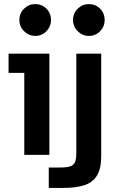

<svg xmlns="http://www.w3.org/2000/svg" viewBox="-20 -759 580 941"><path d="M99 0V-402H22V-496H222V0ZM153 -583Q121 -583 98 -606Q75 -629 75 -661Q75 -694 98 -716.5Q121 -739 152 -739Q185 -739 207.5 -716.5Q230 -694 230 -661Q230 -629 207.5 -606Q185 -583 153 -583ZM219 162V62H273Q306 62 323.5 56.5Q341 51 347.5 35.5Q354 20 354 -8V-496H476V7Q476 67 455.5 101Q435 135 394 148.5Q353 162 292 162ZM416 -583Q384 -583 361 -606Q338 -629 338 -661Q338 -694 361 -716.5Q384 -739 415 -739Q448 -739 470.5 -716.5Q493 -694 493 -661Q493 -629 470.5 -606Q448 -583 416 -583Z"/></svg>

Font: Atkinson Hyperlegible Next SemiBold
Style: Regular
Weight: 600
Designer: Elliott Scott, Megan Eiswerth, Linus Boman, Theodore Petrosky, Letters from Sweden
Foundry: Applied Design Works, Letters from Sweden
Version: Version 2.001